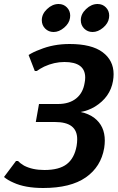

<svg xmlns="http://www.w3.org/2000/svg" viewBox="-23 -930 588 960"><path d="M44 -17Q16 -29 -3 -45L57 -125H67Q77 -114 97 -102Q139 -80 199 -80Q273 -80 311 -109.5Q349 -139 360 -200Q363 -218 363 -234Q363 -277 335.5 -298.5Q308 -320 251 -320H156L172 -410H267Q323 -410 357.5 -437.5Q392 -465 400 -515Q403 -529 403 -542Q403 -620 299 -620Q248 -620 198 -597Q176 -586 161 -575H151L120 -655Q143 -670 176 -682Q243 -710 325 -710Q435 -710 490 -669Q545 -628 545 -559Q545 -543 542 -525Q528 -444 452 -397Q419 -377 380 -370Q420 -362 449 -340Q501 -300 501 -227Q501 -210 498 -190Q482 -96 406 -43Q330 10 193 10Q102 10 44 -17ZM186 -829Q186 -860 212.5 -885Q239 -910 270 -910Q295 -910 311.5 -893Q328 -876 328 -852Q328 -844 327 -840Q323 -813 297.5 -791.5Q272 -770 245 -770Q220 -770 203 -787Q186 -804 186 -829ZM381 -829Q381 -860 407.5 -885Q434 -910 465 -910Q490 -910 506.5 -893Q523 -876 523 -852Q523 -844 522 -840Q518 -813 492.5 -791.5Q467 -770 440 -770Q415 -770 398 -787Q381 -804 381 -829Z"/></svg>

Font: Scada
Style: Bold Italic
Weight: 700
Italic angle: -10°
Version: Version 4.000